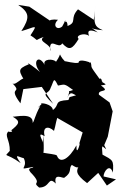

<svg xmlns="http://www.w3.org/2000/svg" viewBox="-20 -800 551 864"><path d="M458 -128 449 -147 465 -185 487 -299 473 -339 425 -374C419 -402 482 -380 434 -416C481 -420 434 -424 435 -440C446 -410 438 -456 428 -445C378 -514 397 -489 388 -520C378 -514 385 -512 383 -520C329 -538 334 -518 334 -518C319 -512 269 -527 272 -524C234 -563 265 -568 232 -522C222 -536 170 -537 181 -508C154 -558 122 -522 160 -476C145 -490 91 -529 110 -511C55 -488 64 -482 99 -422C98 -484 53 -409 36 -425C85 -375 11 -416 72 -335L85 -399L168 -409L219 -333C156 -393 198 -370 208 -405C224 -438 220 -457 241 -415C272 -420 267 -426 309 -395C269 -379 307 -413 282 -358C305 -414 318 -341 358 -381L293 -363L288 -350C218 -346 252 -330 218 -305C216 -332 158 -341 165 -331C181 -341 127 -298 161 -323C135 -275 136 -258 127 -247C131 -296 49 -273 37 -275C73 -254 69 -244 27 -211C36 -218 41 -201 17 -208C-1 -188 25 -171 24 -121C-3 -89 2 -117 73 -66C40 -113 62 -94 87 -88C110 -41 48 -34 130 -49C129 -41 99 -48 117 -25C177 36 119 14 156 44C208 44 195 -10 231 26C220 -24 262 3 269 0C307 -26 287 -40 303 -58C321 -47 334 -39 338 -58C323 -33 316 -18 372 24L422 -22L461 35L502 7L446 -6C446 -28 474 -67 488 -23C492 -81 489 -78 438 -106C447 -84 434 -140 442 -141ZM173 -159C172 -169 143 -211 181 -187C170 -230 197 -235 223 -211C230 -231 236 -279 240 -268C278 -247 314 -225 352 -204L336 -152C347 -172 322 -85 324 -146C292 -86 250 -60 236 -100C231 -106 197 -108 167 -114C176 -90 180 -124 174 -191ZM260 -681C237 -661 214 -686 241 -711C189 -718 191 -689 202 -709L112 -770L62 -778C112 -743 116 -722 76 -660C138 -677 154 -697 117 -641C163 -612 127 -617 177 -634C145 -611 217 -602 206 -570C199 -641 244 -574 260 -605C292 -571 305 -578 334 -625C317 -641 361 -654 380 -639C388 -628 352 -683 420 -654C368 -696 372 -668 443 -664C404 -680 399 -693 410 -780L402 -711L331 -758C292 -716 329 -701 284 -683C283 -726 255 -681 276 -711Z"/></svg>

Font: Asimov Aggro
Style: Condensed
Weight: 500
Designer: Google
Version: Version 2.000980; 2014